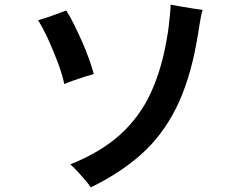

<svg xmlns="http://www.w3.org/2000/svg" viewBox="-20 -777 1040 827"><path d="M371 30Q362 16 346 -2.5Q330 -21 313 -39.5Q296 -58 283 -69Q415 -122 498.5 -198Q582 -274 629.5 -377Q677 -480 699 -613Q703 -633 706.5 -662Q710 -691 712.5 -718Q715 -745 715 -757Q729 -754 756 -749.5Q783 -745 810.5 -740.5Q838 -736 853 -734Q846 -715 840 -674.5Q834 -634 827 -596Q797 -428 738 -310.5Q679 -193 588 -112Q497 -31 371 30ZM257 -415Q248 -457 229.5 -506.5Q211 -556 189 -604.5Q167 -653 144 -690Q162 -695 185 -702.5Q208 -710 230 -718.5Q252 -727 265 -732Q282 -706 299.5 -670.5Q317 -635 334 -596.5Q351 -558 364 -521.5Q377 -485 384 -458Q369 -454 345 -446.5Q321 -439 297 -430.5Q273 -422 257 -415Z"/></svg>

Font: Zen Kaku Gothic Antique
Style: Bold
Weight: 700
Designer: Yoshimichi Ohira
Foundry: Positype
Version: Version 1.001